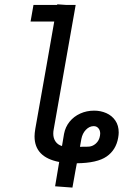

<svg xmlns="http://www.w3.org/2000/svg" viewBox="-20 -748 640 892"><path d="M255 4.5Q140.5 -17.5 140.5 -114.5Q140.5 -128.5 144 -149.5L196.5 -445.5L232 -648H122L135.5 -725H245.5L246 -728L288.5 -725H331.5L331 -722L324.5 -684.5L318 -648L229.5 -147Q227.5 -137.5 227.5 -127Q227.5 -106 237.8 -90.8Q248 -75.5 268 -69.5L277.5 -126Q283.5 -158 303.2 -182.5Q323 -207 352.8 -220.5Q382.5 -234 417.5 -234Q447.5 -234 473.8 -222.5Q500 -211 515.8 -188Q531.5 -165 531.5 -132.5Q531.5 -122 529 -108Q519 -51 475.2 -20.8Q431.5 9.5 337 10.5L330.5 45Q328 59.5 324.5 79Q321 98.5 316.5 123.5L236 117.5Q243 79 255 4.5ZM388 -66.5Q409 -66.5 425 -80.8Q441 -95 444.5 -117.5Q445.5 -124.5 445.5 -127.5Q445.5 -142.5 437.2 -152.2Q429 -162 415.5 -162Q395.5 -162 379.2 -145.2Q363 -128.5 358 -102.5L351.5 -66Q367 -66.5 388 -66.5Z"/></svg>

Font: JuliaMono Italic
Style: Regular
Weight: 400
Italic angle: -9°
Monospace: yes
Designer: cormullion
Foundry: corm
Version: Version 0.049; ttfautohint (v1.8.4)